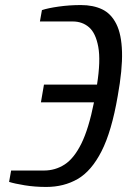

<svg xmlns="http://www.w3.org/2000/svg" viewBox="-20 -730 503 760"><path d="M163 10Q118 10 78 3.5Q38 -3 16 -10L24 -55H154Q199 -55 236 -79Q273 -103 302 -161.5Q331 -220 352 -325H142L154 -395H364Q379 -490 369 -544.5Q359 -599 332.5 -622Q306 -645 268 -645H138L146 -690Q170 -698 212.5 -704Q255 -710 300 -710Q349 -710 384.5 -693Q420 -676 440.5 -635Q461 -594 463 -524.5Q465 -455 446 -350Q422 -210 382 -131.5Q342 -53 287.5 -21.5Q233 10 163 10Z"/></svg>

Font: Cuprum
Style: Italic
Weight: 400
Italic angle: -10°
Designer: Jovanny Lemonad
Foundry: Jovanny Lemonad
Version: Version 3.000